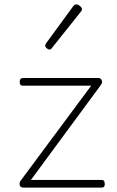

<svg xmlns="http://www.w3.org/2000/svg" viewBox="-20 -856 535 876"><path d="M88 0Q72 0 70 -11.5Q68 -23 73 -30L396 -465H85Q77 -465 73.5 -469Q70 -473 70 -483Q70 -491 73.5 -495.5Q77 -500 85 -500H429Q437 -500 441 -495Q445 -490 445.5 -483Q446 -476 440 -468L121 -35H443Q451 -35 454.5 -30.5Q458 -26 458 -15Q458 -8 454.5 -4Q451 0 443 0ZM205 -630Q200 -630 193 -636Q186 -642 186 -648Q186 -650 187.5 -652.5Q189 -655 190 -658L315 -829Q318 -833 321 -834.5Q324 -836 328 -836Q333 -836 339 -832.5Q345 -829 349.5 -824Q354 -819 354 -814Q354 -811 353 -809Q352 -807 350 -804L216 -636Q212 -630 205 -630Z"/></svg>

Font: Playwrite CL Thin
Style: Regular
Weight: 100
Designer: Veronika Burian, José Scaglione
Foundry: TypeTogether
Version: Version 1.002